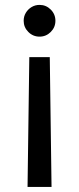

<svg xmlns="http://www.w3.org/2000/svg" viewBox="-20 -568 318 773"><path d="M187.5 184.7H90.9L98 -338.1H180.4ZM139.2 -548.3Q165.5 -548.3 184.3 -529.5Q203.1 -510.7 203.1 -484.4Q203.1 -458.1 184.3 -439.3Q165.5 -420.5 139.2 -420.5Q112.9 -420.5 94.1 -439.3Q75.3 -458.1 75.3 -484.4Q75.3 -502.1 84 -516.5Q92.7 -530.9 107.2 -539.6Q121.8 -548.3 139.2 -548.3Z"/></svg>

Font: InterMG
Style: Regular
Weight: 400
Designer: Rasmus Andersson
Foundry: rsms
Version: Version 3.019;December 26, 2023;FontCreator 15.0.0.2955 64-b